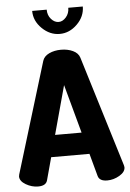

<svg xmlns="http://www.w3.org/2000/svg" viewBox="-63 -1009 714 1054"><g transform="rotate(-5 294.5 -481.5)"><path d="M104 0Q69 0 36.5 -19Q4 -38 4 -64Q4 -67 6 -75L192 -685Q200 -710 228.5 -723.5Q257 -737 294 -737Q331 -737 359.5 -723.5Q388 -710 396 -685L583 -75Q585 -67 585 -64Q585 -38 552.5 -19Q520 0 485 0Q442 0 434 -29L400 -154H189L155 -29Q147 0 104 0ZM221 -274H367L294 -542ZM354 -963H434Q434 -908 391.5 -866Q349 -824 295 -824Q241 -824 198 -866Q155 -908 155 -963H235Q235 -932 253.5 -911Q272 -890 295 -890Q317 -890 335.5 -911Q354 -932 354 -963Z"/></g></svg>

Font: Dosis
Style: ExtraBold
Weight: 800
Designer: EdgarTolentino, PabloImpallari, IginoMarini
Foundry: EdgarTolentino, PabloImpallari, IginoMarini
Version: Version 1.007